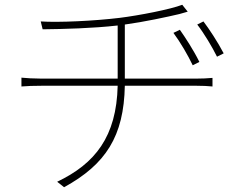

<svg xmlns="http://www.w3.org/2000/svg" viewBox="-20 -749 1040 806"><path d="M504 -419V-646C585 -657 682 -678 733 -690C746 -694 758 -697 768 -700L745 -729C697 -710 563 -684 482 -674C375 -661 225 -654 151 -659L159 -626C247 -627 368 -630 474 -642V-419H153C124 -419 87 -421 70 -423V-386C92 -388 122 -389 155 -389H474C469 -175 379 -62 220 14L249 37C424 -59 500 -177 504 -389H805C827 -389 855 -388 872 -386V-422C852 -420 826 -419 804 -419ZM817 -489C793 -538 757 -593 735 -624L708 -611C737 -572 769 -517 789 -475ZM808 -646C838 -607 870 -553 891 -511L919 -525C894 -573 857 -629 834 -659Z"/></svg>

Font: Noto Sans CJK JP Thin
Style: Regular
Weight: 250
Designer: Ryoko NISHIZUKA (kana & ideographs); Paul D. Hunt (Latin, Greek & Cyrillic); Wenlong ZHANG (bopomofo); Sandoll Communica
Foundry: Adobe Systems Incorporated
Version: Version 1.004;PS 1.004;hotconv 1.0.82;makeotf.lib2.5.63406